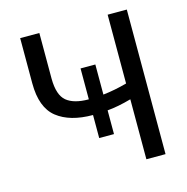

<svg xmlns="http://www.w3.org/2000/svg" viewBox="-105 -811 890 912"><g transform="rotate(-15 340.0 -355.5)"><path d="M598.1 -710.9V0H503.9V-294.9Q438.5 -276.4 386.2 -272V-155.3H313.5V-268.6Q200.7 -268.6 137.2 -318.8Q73.7 -369.1 73.7 -488.8V-710.9H168V-486.3Q168.5 -405.3 204.6 -375.5Q240.7 -345.7 313.5 -345.7V-497.6H386.2V-349.6Q443.8 -356 503.9 -372.6V-710.9Z"/></g></svg>

Font: Roboto21382017
Style: Regular
Weight: 400
Designer: Christian Robertson
Foundry: Google
Version: Version 2.138; 2017